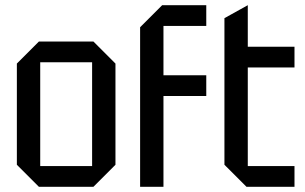

<svg xmlns="http://www.w3.org/2000/svg" viewBox="-20 -720 1175 740"><path d="M45 -85V-475L130 -560H340L425 -475V-85L340 0H130ZM135 -80H335V-480H135Z M520 0V-615L605 -700H775V-620H610V-430H775V-350H610V0Z M845 -650 935 -700V-540H1115V-460H935V-80H1115V0H930L845 -85Z"/></svg>

Font: Tektur SemiCondensed
Style: Regular
Weight: 400
Width: 4
Designer: Adam Jagosz
Foundry: Adam Jagosz
Version: Version 1.005;gftools[0.9.30]